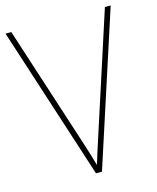

<svg xmlns="http://www.w3.org/2000/svg" viewBox="-109 -790 708 866"><g transform="rotate(-15 245.5 -357.0)"><path d="M491 -714H464L278 -140C264 -98 255 -68 245 -35C236 -68 225 -102 213 -140L27 -714H0L231 0H259Z"/></g></svg>

Font: Noto Sans Lao SemiCondensed Thin
Style: Regular
Weight: 100
Width: 4
Designer: Monotype Design Team
Foundry: Monotype Imaging Inc.
Version: Version 2.003